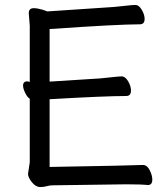

<svg xmlns="http://www.w3.org/2000/svg" viewBox="-20 -738 678 774"><path d="M142 16Q124 16 108.5 -3.5Q93 -23 93 -37L100 -84V-340Q90 -346 81.5 -363.5Q73 -381 73 -393Q73 -410 90 -410L100 -408V-634L96 -685Q96 -705 116 -705Q131 -705 151 -699L171 -692L440 -710Q462 -712 488 -715Q514 -718 526 -718Q540 -718 551.5 -698.5Q563 -679 563 -662Q563 -640 544 -640Q456 -640 180 -621V-409L385 -422Q407 -424 433 -427Q459 -430 471 -430Q485 -430 496.5 -410.5Q508 -391 508 -373Q508 -351 489 -351Q404 -351 180 -338V-65Q523 -71 555 -73H556Q573 -73 583.5 -52Q594 -31 594 -14Q594 8 576 8Q552 5 489 5L195 9Q180 9 168.5 12.5Q157 16 142 16Z"/></svg>

Font: LXGW WenKai Medium
Style: Regular
Weight: 500
Designer: LXGW / Fontworks Inc.
Foundry: LXGW / Fontworks Inc.
Version: Version 1.501; October 10, 2024